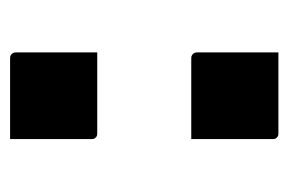

<svg xmlns="http://www.w3.org/2000/svg" viewBox="-118 -458 585 390"><g transform="rotate(90 175.0 -263.5)"><path d="M263 -359Q234 -359 207.5 -359Q181 -359 154.5 -359Q128 -359 98 -359Q95 -359 92.5 -360.5Q90 -362 88.5 -364.5Q87 -367 87 -370V-536Q117 -536 143.5 -536Q170 -536 196.5 -536Q223 -536 252 -536Q256 -536 258 -534.5Q260 -533 261.5 -531Q263 -529 263 -525ZM263 9Q234 9 207.5 9Q181 9 154.5 9Q128 9 98 9Q95 9 92.5 7.5Q90 6 88.5 3.5Q87 1 87 -2V-168Q117 -168 143.5 -168Q170 -168 196.5 -168Q223 -168 252 -168Q256 -168 258 -166.5Q260 -165 261.5 -163Q263 -161 263 -157Z"/></g></svg>

Font: Recursive
Style: Bold
Weight: 700
Version: Version 1.085